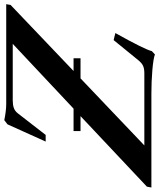

<svg xmlns="http://www.w3.org/2000/svg" viewBox="-6 -766 728 877"><g transform="rotate(-90 357.5 -328.0)"><path d="M196.8 -323.7V-355.5H299.3L595.2 -633.3H336.9Q316.9 -633.3 302.5 -628.4Q288.1 -623.5 276.9 -608.9L179.2 -482.9H148.9L227.5 -657.2L246.6 -671.9Q289.6 -663.1 320.8 -663.1H776.4L772.9 -643.1L471.2 -355.5H529.3V-323.7H437.5L131.3 -32.2H460.9Q482.4 -32.2 495.4 -38.3Q508.3 -44.4 521.5 -61L612.3 -172.4L644.5 -164.6Q569.8 -30.8 562 2L546.9 16.1Q526.9 8.8 475.1 4.4Q423.3 0 367.7 0H-61L-57.1 -20.5L265.1 -323.7Z"/></g></svg>

Font: Elstob SemiBold
Style: Italic
Weight: 600
Italic angle: -20°
Designer: Peter S. Baker
Version: Version 1.015